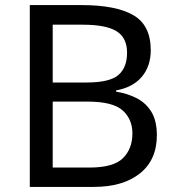

<svg xmlns="http://www.w3.org/2000/svg" viewBox="-20 -734 690 754"><path d="M301 -714Q435 -714 503.5 -674.5Q572 -635 572 -537Q572 -474 537 -432.5Q502 -391 436 -379V-374Q481 -367 517.5 -348Q554 -329 575 -294Q596 -259 596 -203Q596 -106 529.5 -53Q463 0 348 0H97V-714ZM319 -410Q411 -410 445 -439.5Q479 -469 479 -527Q479 -586 437.5 -611.5Q396 -637 305 -637H187V-410ZM187 -335V-76H331Q426 -76 463 -113Q500 -150 500 -210Q500 -266 461.5 -300.5Q423 -335 324 -335Z"/></svg>

Font: Noto Sans Soyombo
Style: Regular
Weight: 400
Designer: Monotype Design Team
Foundry: Monotype Imaging Inc.
Version: Version 2.001; ttfautohint (v1.8.4.7-5d5b)